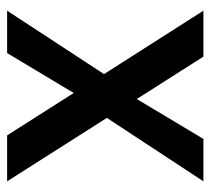

<svg xmlns="http://www.w3.org/2000/svg" viewBox="-46 -545 591 539"><g transform="rotate(-90 249.5 -275.5)"><path d="M311 -279 489 0H360L241 -187L129 0H10L188 -271L10 -551H139L258 -364L370 -551H489Z"/></g></svg>

Font: MSTAGE Medium
Style: Regular
Weight: 500
Designer: Ninad Kale (Devanagari), Jonny Pinhorn (Latin)
Foundry: Indian Type Foundry
Version: 4.004